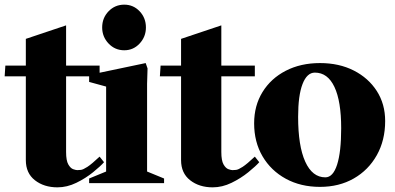

<svg xmlns="http://www.w3.org/2000/svg" viewBox="-41 -787 1697 825"><path d="M206 18Q148 18 109 -12.5Q70 -43 70 -99V-459H-21L-18 -505H70V-620L243 -678V-505H387V-459H243V-134Q243 -97 252.5 -80.5Q262 -64 273.5 -60Q285 -56 291 -56Q297 -56 306.5 -57Q316 -58 334.5 -70Q353 -82 387 -114L406 -90Q391 -73 359 -47Q327 -21 287 -1.5Q247 18 206 18Z M342 0V-20L415 -50V-415L342 -435V-465L585 -516L593 -493L591 -427V-50L664 -20V0ZM493 -571Q453 -571 425.5 -600Q398 -629 398 -669Q398 -710 425.5 -738.5Q453 -767 493 -767Q532 -767 559 -738.5Q586 -710 586 -669Q586 -629 559 -600Q532 -571 493 -571Z M873 18Q815 18 776 -12.5Q737 -43 737 -99V-459H646L649 -505H737V-620L910 -678V-505H1054V-459H910V-134Q910 -97 919.5 -80.5Q929 -64 940.5 -60Q952 -56 958 -56Q964 -56 973.5 -57Q983 -58 1001.5 -70Q1020 -82 1054 -114L1073 -90Q1058 -73 1026 -47Q994 -21 954 -1.5Q914 18 873 18Z M1334 16Q1251 16 1187 -19Q1123 -54 1087 -115.5Q1051 -177 1051 -257Q1051 -333 1087 -391.5Q1123 -450 1187 -483Q1251 -516 1334 -516Q1416 -516 1479 -484Q1542 -452 1578 -396Q1614 -340 1614 -267Q1614 -184 1578 -120Q1542 -56 1479 -20Q1416 16 1334 16ZM1357 -25Q1390 -25 1407.5 -79.5Q1425 -134 1425 -236Q1425 -352 1396 -413.5Q1367 -475 1312 -475Q1278 -475 1259 -426Q1240 -377 1240 -285Q1240 -160 1270.5 -92.5Q1301 -25 1357 -25Z"/></svg>

Font: Wittgenstein Black
Style: Regular
Weight: 900
Designer: Jörg Drees
Foundry: Jörg Drees
Version: Version 1.303; ttfautohint (v1.8.4.7-5d5b)